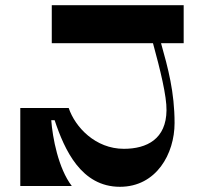

<svg xmlns="http://www.w3.org/2000/svg" viewBox="-20 -720 796 738"><path d="M686 -700H179V-554H568C596 -452 621 -350 620 -296C619 -186 545 -148 456 -148C347 -148 269 -231 244 -305H58V-5H256C204 -73 182 -191 177 -258H190C228 -144 292 -2 441 -2C581 -2 651 -129 651 -247C651 -366 626 -458 599 -554H686Z"/></svg>

Font: Space Cowgirl Bold
Style: Regular
Weight: 700
Designer: Valery Marier
Foundry: Valery Marier
Version: Version 1.000;hotconv 1.0.109;makeotfexe 2.5.65596